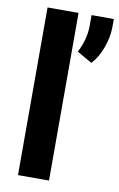

<svg xmlns="http://www.w3.org/2000/svg" viewBox="-86 -798 524 846"><g transform="rotate(10 176.5 -375.0)"><path d="M195.3 0H56.6V-750H195.3ZM253.4 -750.5H353V-713.4Q352.5 -668.9 335 -621.1Q317.4 -573.2 289.1 -543L221.7 -581.5Q252 -639.6 253.4 -698.7Z"/></g></svg>

Font: RobotoCondensed-Bold
Style: Bold
Weight: 700
Designer: Google
Version: Version 2.001240; 2014